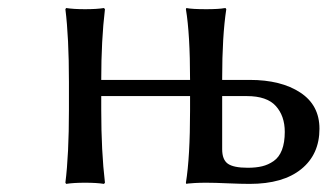

<svg xmlns="http://www.w3.org/2000/svg" viewBox="-20 -453 812 476"><path d="M530.8 -258.8V-254.9H599.1Q676.8 -254.9 724.4 -223.6Q772 -192.4 772 -133.8Q772 -70.3 726.8 -33.7Q681.6 2.9 599.1 2.9Q578.1 2.9 545.2 1.5Q512.2 0 491.2 0Q475.6 0 463.4 0.7Q451.2 1.5 446.3 2L441.9 2.9L440.9 0Q451.2 -63.5 451.2 -179.2V-214.8H231V-180.2Q231 -77.6 240.2 0L237.8 2.9Q219.7 0 190.9 0Q162.1 0 144 2.9L142.1 0Q150.9 -69.8 150.9 -180.2V-250Q150.9 -360.4 142.1 -430.2L144 -433.1Q162.6 -430.2 190.9 -430.2Q219.7 -430.2 237.8 -433.1L240.2 -430.2Q231 -354 231 -254.9H451.2Q451.2 -368.2 440.9 -430.2L441.9 -433.1Q456.1 -430.2 491.2 -430.2Q506.3 -430.2 518.3 -430.9Q530.3 -431.6 534.7 -432.6L539.1 -433.1L541 -430.2Q530.8 -363.3 530.8 -258.8ZM686 -126Q686 -165.5 663.8 -190.2Q641.6 -214.8 591.8 -214.8H530.8V-83Q530.8 -57.1 544.9 -47.1Q559.1 -37.1 594.2 -37.1Q614.7 -37.1 629.9 -40.8Q645 -44.4 658.4 -53.7Q671.9 -63 679 -81.3Q686 -99.6 686 -126Z"/></svg>

Font: Linear Smooth
Style: Regular
Weight: 400
Designer: Philipp H. Poll, Flanker
Foundry: Philipp H. Poll, reworked by Flanker
Version: Version 1.061 | FøM Fix